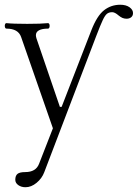

<svg xmlns="http://www.w3.org/2000/svg" viewBox="-46 -515 578 805"><path d="M18.1 238.8Q18.1 221.7 27.3 214.1Q36.6 206.5 59.6 206.5Q104.5 206.5 117.7 171.9L175.8 22.9L42.5 -359.9Q30.3 -395 -19 -395Q-22.5 -395 -24.2 -398.4Q-25.9 -401.9 -25.9 -406.7Q-25.9 -411.1 -24.2 -414.6Q-22.5 -418 -19 -418Q8.3 -415 67.9 -415Q127 -415 155.3 -418Q158.7 -418 160.4 -414.6Q162.1 -411.1 162.1 -406.7Q162.1 -401.9 160.4 -398.4Q158.7 -395 155.3 -395Q130.4 -395 117.4 -387.9Q104.5 -380.9 104.5 -367.2Q104.5 -362.3 106.9 -354L205.1 -66.9H212.4L336.9 -387.7Q360.8 -449.2 390.4 -472.2Q419.9 -495.1 458 -495.1Q482.4 -495.1 497.1 -484.6Q511.7 -474.1 511.7 -460.4Q511.7 -448.7 503.9 -442.6Q496.1 -436.5 484.9 -436.5Q475.1 -436.5 467.3 -439.9Q459.5 -443.4 451.2 -450.2Q435.5 -463.9 424.3 -463.9Q410.6 -463.9 402.3 -457Q394 -450.2 384.8 -430.7Q375.5 -411.1 357.4 -363.8L139.6 207Q129.9 232.9 107.4 251.5Q85 270 61 270Q43 270 30.5 261Q18.1 252 18.1 238.8Z"/></svg>

Font: JuniusX Light
Style: Regular
Weight: 300
Designer: Peter S. Baker
Foundry: Briery Creek Software
Version: Version 1.008